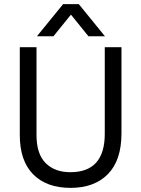

<svg xmlns="http://www.w3.org/2000/svg" viewBox="-20 -903 685 931"><path d="M239 -727H159L286 -883H362L489 -727H409L324 -832ZM569 -256Q569 -126 503.5 -59Q438 8 322 8Q206 8 141 -57.5Q76 -123 76 -248V-674H157V-249Q157 -156 201.5 -112Q246 -68 321 -68Q488 -68 488 -254V-674H569Z"/></svg>

Font: Hind Madurai
Style: Regular
Weight: 400
Designer: Jyotish Sonowal
Foundry: Indian Type Foundry
Version: Version 0.702;PS 1.0;hotconv 1.0.81;makeotf.lib2.5.63406